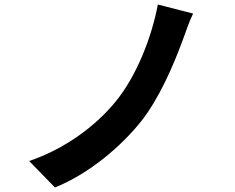

<svg xmlns="http://www.w3.org/2000/svg" viewBox="-20 -792 1040 849"><path d="M834 -732 678 -772C651 -629 585 -456 489 -340C400 -232 265 -133 109 -80L223 37C377 -25 517 -147 602 -253C683 -354 748 -505 790 -620C802 -652 816 -696 834 -732Z"/></svg>

Font: Noto Sans HK
Style: Bold
Weight: 700
Designer: Ryoko NISHIZUKA 西塚涼子 (kana, bopomofo & ideographs); Paul D. Hunt (Latin, Greek & Cyrillic); Sandoll Communications 산돌커뮤니
Foundry: Adobe
Version: Version 2.002;hotconv 1.0.116;makeotfexe 2.5.65601